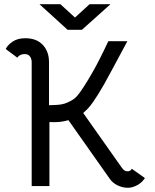

<svg xmlns="http://www.w3.org/2000/svg" viewBox="-20 -881 733 909"><path d="M97 -625Q73 -625 62 -608L7 -649Q17 -669 40.5 -684.5Q64 -700 100 -700Q153 -700 182.5 -668.5Q212 -637 212 -587V-383L242 -384Q277 -385 300 -396Q318 -404 328.5 -411.5Q339 -419 348 -430Q373 -461 413 -530Q445 -584 493 -686H583Q496 -523 474 -484Q442 -428 422 -400Q407 -378 394.5 -365.5Q382 -353 374 -346L556 -88Q564 -77 570 -73.5Q576 -70 586 -70Q597 -70 604 -82L666 -38Q652 -16 629 -4Q606 8 586 8Q560 8 536.5 -3.5Q513 -15 500 -34L304 -312Q282 -306 264 -304Q246 -302 214 -303V0H130V-587Q130 -602 122 -613.5Q114 -625 97 -625ZM266 -861 335 -798 404 -861H503L368 -740H300L167 -861Z"/></svg>

Font: Bellota
Style: Bold
Weight: 700
Designer: Kemie Guaida
Foundry: Kemie Guaida
Version: Version 4.001